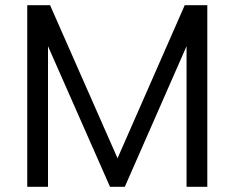

<svg xmlns="http://www.w3.org/2000/svg" viewBox="-20 -720 904 740"><path d="M165 0H85V-700H173L433 -110L692 -700H779V0H699V-542L461 0H404L165 -542Z"/></svg>

Font: Albert Sans
Style: Regular
Weight: 400
Designer: Andreas Rasmussen
Foundry: a.Foundry
Version: Version 1.025